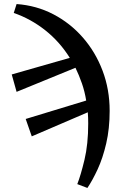

<svg xmlns="http://www.w3.org/2000/svg" viewBox="-20 -748 630 949"><path d="M362 162Q379 119 397.5 42Q416 -35 416 -138Q416 -152 415.5 -166Q415 -180 414 -193L137 -74L107 -160L406 -251Q399 -295 385 -335.5Q371 -376 353 -413L62 -294L38 -380L325 -462Q275 -542 203.5 -598.5Q132 -655 48 -684L62 -728Q160 -721 243.5 -677.5Q327 -634 389.5 -562.5Q452 -491 487 -398.5Q522 -306 522 -200Q522 -112 505 -39Q488 34 462.5 89Q437 144 412 181Z"/></svg>

Font: Source Serif Pro Semibold
Style: Regular
Weight: 600
Designer: Frank Grießhammer
Foundry: Adobe Systems Incorporated
Version: Version 3.000;hotconv 1.0.109;makeotfexe 2.5.65596